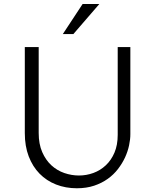

<svg xmlns="http://www.w3.org/2000/svg" viewBox="-20 -957 797 986"><path d="M178.7 -715.3V-274.4Q178.7 -217.3 196.8 -176Q214.8 -134.8 244.1 -107.9Q273.4 -81.1 310.5 -68.4Q347.7 -55.7 385.3 -55.7Q423.8 -55.7 459.7 -68.8Q495.6 -82 523.4 -108.2Q551.3 -134.3 567.9 -173.3Q584.5 -212.4 584.5 -264.6V-715.3H649.4V-267.6Q649.4 -241.2 642.8 -210.2Q636.2 -179.2 622.1 -148.4Q607.9 -117.7 585.9 -89.1Q564 -60.5 533.4 -38.6Q502.9 -16.6 463.4 -3.4Q423.8 9.8 374.5 9.8Q316.9 9.8 267.8 -9.5Q218.8 -28.8 183.1 -65.2Q147.5 -101.6 127.4 -154.1Q107.4 -206.5 107.4 -273.4V-715.3ZM302.7 -782.2 404.3 -936.5H490.2L356.9 -782.2Z"/></svg>

Font: Proza Libre
Style: Light
Weight: 300
Designer: Jasper de Waard
Foundry: Jasper de Waard
Version: Version 1.000; ttfautohint (v1.4.1.8-43bc)